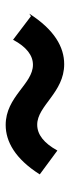

<svg xmlns="http://www.w3.org/2000/svg" viewBox="195 -698 246 676"><g transform="rotate(90 318.0 -360.0)"><path d="M37 -346 120 -283C145 -330 175 -353 208 -353C276 -353 320 -257 420 -257C478 -257 539 -290 594 -377L510 -439C484 -392 454 -368 419 -368C352 -368 306 -463 206 -463C146 -463 85 -429 28 -340Z"/></g></svg>

Font: GenEiGothic-pro-Regular
Style: Bold
Weight: 700
Designer: Ryoko NISHIZUKA (kana & ideographs); Paul D. Hunt (Latin, Greek & Cyrillic); Wenlong ZHANG (bopomofo); Sandoll Communica
Foundry: Adobe Systems Incorporated; o_tamon
Version: Version 1.000.140830